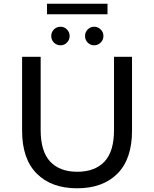

<svg xmlns="http://www.w3.org/2000/svg" viewBox="-20 -1006 831 1034"><path d="M395 8Q257 8 178 -71Q99 -150 99 -302V-700H199V-306Q199 -190 250.5 -135.5Q302 -81 396 -81Q491 -81 542.5 -135.5Q594 -190 594 -306V-700H691V-302Q691 -150 612.5 -71Q534 8 395 8ZM306 -762Q285 -762 270.5 -776.5Q256 -791 256 -812Q256 -833 270.5 -847.5Q285 -862 306 -862Q326 -862 340.5 -847.5Q355 -833 355 -812Q355 -791 340.5 -776.5Q326 -762 306 -762ZM487 -762Q467 -762 452.5 -776.5Q438 -791 438 -812Q438 -833 452.5 -847.5Q467 -862 487 -862Q507 -862 522 -847.5Q537 -833 537 -812Q537 -791 522 -776.5Q507 -762 487 -762ZM233 -929V-986H559V-929Z"/></svg>

Font: Montserrat Medium
Style: Regular
Weight: 500
Designer: Julieta Ulanovsky
Foundry: Julieta Ulanovsky
Version: Version 9.000; ttfautohint (v1.8.4.7-5d5b)